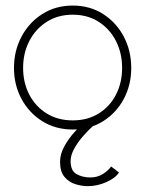

<svg xmlns="http://www.w3.org/2000/svg" viewBox="-20 -442 529 673"><path d="M235 12Q175 12 128.5 -17Q82 -46 55.5 -95Q29 -144 29 -204Q29 -264 55.5 -313.8Q82 -363.5 128.5 -393Q175 -422.5 235 -422.5Q295 -422.5 341.2 -393Q387.5 -363.5 413.8 -313.8Q440 -264 440 -204Q440 -144 413.8 -95Q387.5 -46 341.2 -17Q295 12 235 12ZM235 -20Q287 -20 326 -44.2Q365 -68.5 386.5 -110.2Q408 -152 408 -204Q408 -256 386.5 -298.2Q365 -340.5 326 -365.5Q287 -390.5 235 -390.5Q183 -390.5 143.8 -365.5Q104.5 -340.5 82.8 -298.2Q61 -256 61 -204Q61 -152 82.8 -110.2Q104.5 -68.5 143.8 -44.2Q183 -20 235 -20ZM287.5 210.5Q266.5 210.5 244 203.5Q221.5 196.5 206 178Q190.5 159.5 190.5 125Q190.5 98.5 205.5 71Q220.5 43.5 242.2 19.8Q264 -4 284 -20L305.5 0Q289.5 14.5 271.2 35.2Q253 56 240.2 79Q227.5 102 227.5 122.5Q227.5 156.5 248.2 168.2Q269 180 297 180Q321.5 180 340.8 167.8Q360 155.5 369.5 141.5L397 162.5Q385.5 181.5 353.5 196Q321.5 210.5 287.5 210.5Z"/></svg>

Font: League Spartan Thin
Style: Regular
Weight: 100
Foundry: The League of Moveable Type
Version: Version 2.002